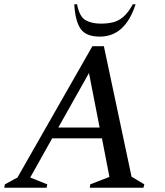

<svg xmlns="http://www.w3.org/2000/svg" viewBox="-40 -882 776 902"><path d="M-20 0 -17 -16 42 -48 394 -665H448L578 -52L638 -16L634 0H382L384 -16L474 -51L439 -232H205L102 -48L182 -16L179 0ZM234 -283H428L378 -539ZM429 -710Q363 -710 338 -747.5Q313 -785 309 -862H322Q333 -804 361.5 -787.5Q390 -771 434 -771Q464 -771 490 -777Q516 -783 539 -802.5Q562 -822 584 -862H597Q548 -710 429 -710Z"/></svg>

Font: Spectral Medium
Style: Italic
Weight: 500
Italic angle: -10°
Designer: Jean-Baptiste Levee
Foundry: Production Type
Version: Version 2.001